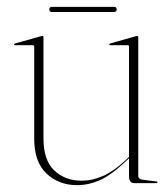

<svg xmlns="http://www.w3.org/2000/svg" viewBox="-20 -535 492 561"><path d="M80 -129V-399Q80 -403 75 -403H23Q21 -403 21 -405Q21 -406.5 24 -408L99 -429Q102 -430 104 -430Q107 -430 107 -426V-131Q107 -66.5 138.8 -36.8Q170.5 -7 219 -7Q249 -7 280.2 -20.5Q311.5 -34 346 -66L357 -76.5V-399Q357 -403 353 -403H301Q299 -403 299 -405Q299 -406.5 302 -408L376 -429Q379 -430 381 -430Q384 -430 384 -426V-21Q384 -11.5 396 -10L436 -5Q440 -5 440 -2Q440 0 437 0H372Q357 0 357 -20V-72.5L348 -64Q302.5 -21.5 270.2 -7.8Q238 6 205 6Q152 6 116 -27.8Q80 -61.5 80 -129ZM124 -507.5Q124 -515 132 -515H313Q321 -515 321 -507.5Q321 -500 313 -500H132Q124 -500 124 -507.5Z"/></svg>

Font: Fraunces 144pt Thin
Style: Regular
Weight: 100
Version: Version 1.000;[f99f86859]